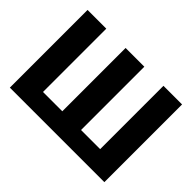

<svg xmlns="http://www.w3.org/2000/svg" viewBox="-138 -977 1242 1242"><g transform="rotate(45 483.0 -355.5)"><path d="M221.7 -710.9V-131.8H398.4V-710.9H569.8V-131.8H744.6V-710.9H915V0H50.3V-710.9Z"/></g></svg>

Font: Sadagaat-English
Style: Regular
Weight: 900
Designer: Ahmed alsheikh
Foundry: Ahmed alsheikh Design
Version: Version 2.137;January 17, 2018;FontCreator 11.0.0.2408 64-bi